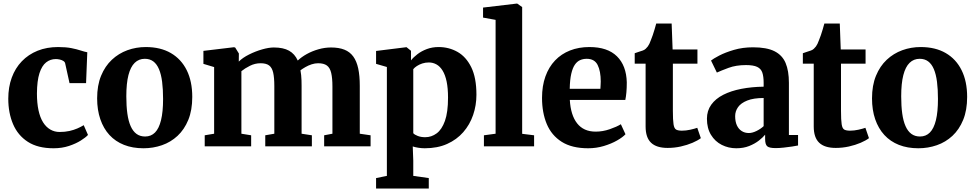

<svg xmlns="http://www.w3.org/2000/svg" viewBox="-20 -840 5598 1102"><path d="M287.5 11Q197 11 139.8 -26Q82.5 -63 55 -127.5Q27.5 -192 27.5 -273.5Q27.5 -340 47.5 -394.5Q67.5 -449 105.2 -488.2Q143 -527.5 195.8 -548.8Q248.5 -570 313.5 -570Q358 -570 389.5 -563.8Q421 -557.5 443 -550.2Q465 -543 481 -540L474 -363H379L354 -476.5Q352 -485 343 -490.5Q334 -496 322.2 -498.5Q310.5 -501 300.5 -501Q269 -501 244.8 -482Q220.5 -463 206.5 -419.8Q192.5 -376.5 192 -303.5Q192 -248.5 201 -207Q210 -165.5 227.2 -138Q244.5 -110.5 268.8 -96.5Q293 -82.5 322 -82.5Q353 -82.5 378.5 -88.2Q404 -94 424.5 -103Q445 -112 460.5 -121.5L485 -65.5Q472.5 -51.5 444 -33.5Q415.5 -15.5 375.5 -2.2Q335.5 11 287.5 11Z M537.5 -275.5Q537.5 -350 560.2 -405.2Q583 -460.5 622 -497Q661 -533.5 711.2 -551.8Q761.5 -570 817 -570Q901 -570 960.5 -535.5Q1020 -501 1051.8 -437Q1083.5 -373 1083.5 -283.5Q1083.5 -207.5 1060.8 -152Q1038 -96.5 999 -60.2Q960 -24 909.5 -6.5Q859 11 803.5 11Q741 11 691.8 -8.5Q642.5 -28 608.2 -65.2Q574 -102.5 555.8 -155.8Q537.5 -209 537.5 -275.5ZM813 -56.5Q847 -56.5 869.8 -79.5Q892.5 -102.5 904.2 -150.2Q916 -198 916 -272Q916 -327.5 910.5 -370.5Q905 -413.5 892.5 -443Q880 -472.5 860 -487.5Q840 -502.5 811 -502.5Q777 -502.5 753.2 -479.5Q729.5 -456.5 717.2 -409Q705 -361.5 705 -287Q705 -231 711 -188Q717 -145 730 -115.8Q743 -86.5 763.5 -71.5Q784 -56.5 813 -56.5Z M1155 0V-63.5L1209 -72.5V-455L1147.5 -473.5V-548L1323 -569L1330 -567L1351 -533L1350.5 -486.5Q1373 -509 1409.5 -527.2Q1446 -545.5 1484.5 -556.5Q1523 -567.5 1551.5 -567.5Q1606 -567.5 1639 -549Q1672 -530.5 1689 -492.5Q1710.5 -513 1741.2 -530Q1772 -547 1808 -557.2Q1844 -567.5 1880 -567.5Q1925 -567.5 1956.5 -555Q1988 -542.5 2007.5 -515.8Q2027 -489 2036 -447.2Q2045 -405.5 2045 -347.5V-72.5L2107 -63.5V0H1840.5V-63.5L1888 -72.5V-343Q1888 -391.5 1881 -421.2Q1874 -451 1856.2 -464Q1838.5 -477 1806 -477Q1787.5 -477 1768.5 -470.8Q1749.5 -464.5 1733 -455Q1716.5 -445.5 1704.5 -436.5Q1707 -423.5 1708.5 -409Q1710 -394.5 1710.5 -379Q1711 -363.5 1711 -346.5V-72.5L1770 -63.5V0H1502.5V-63.5L1554.5 -72.5V-346.5Q1554.5 -394 1548 -422.8Q1541.5 -451.5 1524.8 -464.2Q1508 -477 1475.5 -477Q1443.5 -477 1414.2 -462.2Q1385 -447.5 1365.5 -431.5V-72.5L1421.5 -63.5V0Z M2138.5 242V182L2200.5 169.5V-455.5L2138.5 -473.5V-547.5L2311.5 -569H2313.5L2339 -548.5V-493.5Q2353 -511.5 2376.2 -529.2Q2399.5 -547 2430.2 -558.5Q2461 -570 2497.5 -570Q2556.5 -570 2605.8 -542.2Q2655 -514.5 2684.8 -454.2Q2714.5 -394 2714.5 -296Q2714.5 -235.5 2695.5 -180Q2676.5 -124.5 2639 -81.5Q2601.5 -38.5 2546.2 -13.8Q2491 11 2417.5 11Q2399.5 11 2379.8 7.8Q2360 4.5 2349 0.5L2352 82V169.5L2441 182V242ZM2420.5 -52.5Q2456.5 -52.5 2486.2 -74.5Q2516 -96.5 2533.8 -146.2Q2551.5 -196 2551.5 -279.5Q2551.5 -333.5 2543.5 -371.8Q2535.5 -410 2520.5 -434.5Q2505.5 -459 2485.2 -470.2Q2465 -481.5 2441.5 -481.5Q2421.5 -481.5 2404 -475.8Q2386.5 -470 2373 -461.2Q2359.5 -452.5 2352 -443V-75.5Q2359 -67 2377.5 -59.8Q2396 -52.5 2420.5 -52.5Z M2824.5 -72.5V-726L2752.5 -739V-796.5L2946.5 -819.5H2948.5L2977 -799.5V-72L3045.5 -63.5V0H2757.5V-63.5Z M3356 11Q3262.5 11 3204 -26Q3145.5 -63 3118.2 -128.2Q3091 -193.5 3091 -278Q3091 -347 3110.5 -401.2Q3130 -455.5 3165.8 -493Q3201.5 -530.5 3251.5 -550.2Q3301.5 -570 3363 -570Q3467 -570 3521 -516.8Q3575 -463.5 3577.5 -367.5Q3577.5 -334 3575.2 -309.5Q3573 -285 3569 -266.5H3250.5Q3253 -223 3263.5 -189.2Q3274 -155.5 3292.5 -132Q3311 -108.5 3337.5 -96.5Q3364 -84.5 3399 -84.5Q3439.5 -84.5 3480 -98.5Q3520.5 -112.5 3543.5 -127L3570 -69.5Q3554.5 -52.5 3521.8 -33.8Q3489 -15 3445.8 -2Q3402.5 11 3356 11ZM3250 -330.5H3426Q3426.5 -341 3427.2 -351.5Q3428 -362 3428 -372.5Q3428 -431.5 3410.2 -467Q3392.5 -502.5 3347.5 -502.5Q3327 -502.5 3309.8 -495Q3292.5 -487.5 3279.5 -468.8Q3266.5 -450 3258.8 -416.5Q3251 -383 3250 -330.5Z M3812 9Q3748 9 3716.8 -20.8Q3685.5 -50.5 3685.5 -114V-474.5H3623V-534.5Q3635 -539 3647.2 -542.8Q3659.5 -546.5 3669.8 -550.2Q3680 -554 3686.5 -560.5Q3693.5 -567 3698.2 -573.5Q3703 -580 3707.2 -588.8Q3711.5 -597.5 3715.5 -609Q3721 -622 3726.5 -638.2Q3732 -654.5 3737.2 -672Q3742.5 -689.5 3746.5 -705H3835L3840.5 -556H3983V-474.5H3842V-203.5Q3842 -151 3845.8 -126.8Q3849.5 -102.5 3860.8 -96.2Q3872 -90 3894 -90Q3917.5 -90 3942 -95.5Q3966.5 -101 3982 -106.5L4002.5 -47Q3985 -33.5 3954.8 -20.5Q3924.5 -7.5 3887.5 0.8Q3850.5 9 3812 9Z M4206 11Q4161 11 4122.5 -8.5Q4084 -28 4060.8 -66Q4037.5 -104 4037.5 -158.5Q4037.5 -204.5 4062.2 -239Q4087 -273.5 4131.2 -296Q4175.5 -318.5 4234.8 -330Q4294 -341.5 4363 -342.5V-364.5Q4363 -400.5 4355.5 -423Q4348 -445.5 4326 -456Q4304 -466.5 4262 -466.5Q4204.5 -466.5 4161.5 -450.5Q4118.5 -434.5 4094.5 -423.5L4061 -492.5Q4073.5 -503 4108 -521Q4142.5 -539 4192.8 -553.8Q4243 -568.5 4302 -568.5Q4380.5 -568.5 4425.2 -546Q4470 -523.5 4489 -478.5Q4508 -433.5 4508 -364.5V-65H4560.5V-5Q4549 -2.5 4526.5 1Q4504 4.5 4478.2 7.2Q4452.5 10 4432 10Q4395.5 10 4383.5 -0.5Q4371.5 -11 4371.5 -42.5V-67Q4359 -51.5 4335.8 -33.2Q4312.5 -15 4280 -2Q4247.5 11 4206 11ZM4278 -76.5Q4298 -76.5 4322 -88.2Q4346 -100 4363 -116V-277.5Q4305 -277.5 4268.8 -263Q4232.5 -248.5 4216 -225Q4199.5 -201.5 4199.5 -173.5Q4199.5 -142.5 4209.2 -121Q4219 -99.5 4236.8 -88Q4254.5 -76.5 4278 -76.5Z M4777 9Q4713 9 4681.8 -20.8Q4650.5 -50.5 4650.5 -114V-474.5H4588V-534.5Q4600 -539 4612.2 -542.8Q4624.5 -546.5 4634.8 -550.2Q4645 -554 4651.5 -560.5Q4658.5 -567 4663.2 -573.5Q4668 -580 4672.2 -588.8Q4676.5 -597.5 4680.5 -609Q4686 -622 4691.5 -638.2Q4697 -654.5 4702.2 -672Q4707.5 -689.5 4711.5 -705H4800L4805.5 -556H4948V-474.5H4807V-203.5Q4807 -151 4810.8 -126.8Q4814.5 -102.5 4825.8 -96.2Q4837 -90 4859 -90Q4882.5 -90 4907 -95.5Q4931.5 -101 4947 -106.5L4967.5 -47Q4950 -33.5 4919.8 -20.5Q4889.5 -7.5 4852.5 0.8Q4815.5 9 4777 9Z M4985 -275.5Q4985 -350 5007.8 -405.2Q5030.5 -460.5 5069.5 -497Q5108.5 -533.5 5158.8 -551.8Q5209 -570 5264.5 -570Q5348.5 -570 5408 -535.5Q5467.5 -501 5499.2 -437Q5531 -373 5531 -283.5Q5531 -207.5 5508.2 -152Q5485.5 -96.5 5446.5 -60.2Q5407.5 -24 5357 -6.5Q5306.5 11 5251 11Q5188.5 11 5139.2 -8.5Q5090 -28 5055.8 -65.2Q5021.5 -102.5 5003.2 -155.8Q4985 -209 4985 -275.5ZM5260.5 -56.5Q5294.5 -56.5 5317.2 -79.5Q5340 -102.5 5351.8 -150.2Q5363.5 -198 5363.5 -272Q5363.5 -327.5 5358 -370.5Q5352.5 -413.5 5340 -443Q5327.5 -472.5 5307.5 -487.5Q5287.5 -502.5 5258.5 -502.5Q5224.5 -502.5 5200.8 -479.5Q5177 -456.5 5164.8 -409Q5152.5 -361.5 5152.5 -287Q5152.5 -231 5158.5 -188Q5164.5 -145 5177.5 -115.8Q5190.5 -86.5 5211 -71.5Q5231.5 -56.5 5260.5 -56.5Z"/></svg>

Font: Merriweather ExtraBold
Style: Regular
Weight: 800
Version: Version 2.100